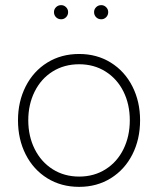

<svg xmlns="http://www.w3.org/2000/svg" viewBox="-20 -720 615 747"><path d="M50 -252Q50 -325 80 -384Q110 -443 164 -476.5Q218 -510 288 -510Q357 -510 411 -476.5Q465 -443 495 -384Q525 -325 525 -252Q525 -178 495 -119Q465 -60 411 -26.5Q357 7 288 7Q218 7 164 -26.5Q110 -60 80 -119Q50 -178 50 -252ZM485 -252Q485 -314 460.5 -363.5Q436 -413 391 -441.5Q346 -470 288 -470Q230 -470 185 -442Q140 -414 115 -364Q90 -314 90 -252Q90 -190 115 -140Q140 -90 185 -61.5Q230 -33 288 -33Q346 -33 391 -61.5Q436 -90 460.5 -140Q485 -190 485 -252ZM190 -673Q190 -684 198 -692Q206 -700 218 -700Q229 -700 237 -692Q245 -684 245 -673Q245 -661 237 -653Q229 -645 218 -645Q206 -645 198 -653Q190 -661 190 -673ZM346 -673Q346 -684 354 -692Q362 -700 374 -700Q385 -700 393 -692Q401 -684 401 -673Q401 -661 393 -653Q385 -645 374 -645Q362 -645 354 -653Q346 -661 346 -673Z"/></svg>

Font: Tsukimi Rounded Light
Style: Regular
Weight: 300
Designer: Takashi Funayama
Foundry: Takashi Funayama
Version: Version 1.032; ttfautohint (v1.8.3)